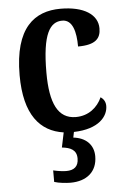

<svg xmlns="http://www.w3.org/2000/svg" viewBox="-55 -587 561 863"><g transform="rotate(-5 225.5 -155.5)"><path d="M228 236C301 236 349 197 349 127C349 74 313 41 258 35L263 10C377 7 418 -48 418 -94C418 -113 409 -126 396 -135C376 -90 335 -56 278 -56C197 -56 163 -128 163 -266C163 -442 199 -493 254 -493C301 -493 315 -437 315 -371C395 -371 418 -399 418 -444C418 -506 357 -547 251 -547C134 -547 42 -480 42 -265C42 -86 112 -7 217 8L203 75C241 79 269 91 269 130C269 167 248 182 214 182C198 182 176 179 155 174V226C176 233 210 236 228 236Z"/></g></svg>

Font: Noto Serif Bengali Condensed
Style: Regular
Weight: 400
Width: 3
Designer: Juan Bruce, Universal Thirst, Indian Type Foundry and the Monotype Design Team.
Foundry: Monotype Imaging Inc.
Version: Version 2.003